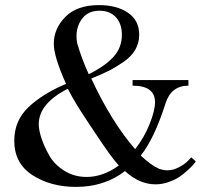

<svg xmlns="http://www.w3.org/2000/svg" viewBox="-20 -720 791 753"><path d="M278 13Q179 13 107.5 -33Q36 -79 36 -168Q36 -248 93 -301Q150 -354 239 -391Q191 -498 191 -548Q191 -608 236.5 -654Q282 -700 368 -700Q438 -700 482 -670Q526 -640 526 -584Q526 -552 510.5 -525Q495 -498 463.5 -476.5Q432 -455 406 -442Q380 -429 338 -412Q417 -242 510 -135Q546 -181 567 -234Q588 -287 588 -319Q588 -384 500 -384V-406H719V-384Q651 -384 629 -314Q585 -176 532 -110Q572 -72 604 -58Q622 -52 636 -52Q660 -52 683.5 -65Q707 -78 718 -90L730 -103L748 -87Q745 -83 740.5 -77Q736 -71 719.5 -55.5Q703 -40 686 -28Q669 -16 642.5 -6.5Q616 3 590 3Q527 3 470 -49Q390 13 278 13ZM328 -429Q391 -460 424.5 -496.5Q458 -533 458 -583Q458 -627 434.5 -652.5Q411 -678 370 -678Q327 -678 303.5 -648.5Q280 -619 280 -578Q280 -564 283 -549Q301 -488 328 -429ZM320 -26Q384 -26 446 -71Q417 -102 359 -190Q347 -208 322 -245.5Q297 -283 278.5 -313.5Q260 -344 246 -372Q132 -314 132 -233Q132 -210 142.5 -178Q153 -146 173 -110.5Q193 -75 232 -50.5Q271 -26 320 -26Z"/></svg>

Font: HK Venetian
Style: Regular
Weight: 400
Designer: Alfredo Marco Pradil
Foundry: Alfredo Marco Pradil
Version: Version 1.000;PS 001.000;hotconv 1.0.88;makeotf.lib2.5.64775